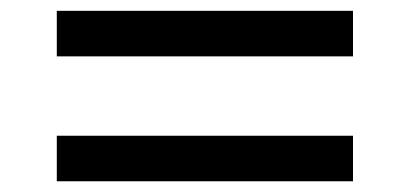

<svg xmlns="http://www.w3.org/2000/svg" viewBox="-20 -464 737 358"><path d="M85.9 -358.9V-443.8H638.2V-358.9ZM85.9 -126V-210.9H638.2V-126Z"/></svg>

Font: Clear Sans Medium
Style: Italic
Weight: 500
Italic angle: -12°
Foundry: Intel Corporation
Version: Version 1.00